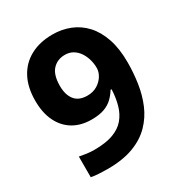

<svg xmlns="http://www.w3.org/2000/svg" viewBox="-172 -843 916 975"><g transform="rotate(-30 286.0 -356.0)"><path d="M178 10Q157 10 129 8.5Q101 7 82 3V-118Q102 -114 124 -111Q146 -108 168 -108Q235 -108 278.5 -124Q322 -140 347 -170Q372 -200 383.5 -241Q395 -282 397 -331H391Q377 -308 357.5 -289Q338 -270 308.5 -259Q279 -248 233 -248Q172 -248 127 -274.5Q82 -301 57 -351.5Q32 -402 32 -474Q32 -552 61.5 -607.5Q91 -663 146 -692.5Q201 -722 275 -722Q330 -722 377.5 -703Q425 -684 460.5 -645.5Q496 -607 516 -548Q536 -489 536 -409Q536 -348 527 -287.5Q518 -227 495.5 -173.5Q473 -120 432.5 -78.5Q392 -37 329.5 -13.5Q267 10 178 10ZM275 -364Q309 -364 333.5 -379Q358 -394 372 -416.5Q386 -439 386 -463Q386 -488 379 -512.5Q372 -537 358.5 -557Q345 -577 325 -589Q305 -601 278 -601Q234 -601 206 -571Q178 -541 178 -476Q178 -424 202 -394Q226 -364 275 -364Z"/></g></svg>

Font: Noto Sans Malayalam
Style: Regular
Weight: 400
Designer: Jelle Bosma - Monotype Design Team
Foundry: Monotype Imaging Inc.
Version: Version 2.103